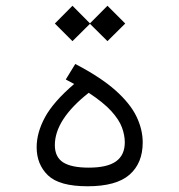

<svg xmlns="http://www.w3.org/2000/svg" viewBox="-20 -648 626 670"><path d="M285.6 2Q187 2 147.5 -36.1Q107.9 -74.2 107.9 -134.3Q107.9 -185.1 137 -238.8Q166 -292.5 238.8 -355Q224.6 -362.8 209.5 -370.6L242.7 -424.8Q331.5 -378.4 382.8 -332.8Q434.1 -287.1 456.1 -241.7Q478 -196.3 478 -150.9Q478 -78.6 431.9 -38.3Q385.7 2 285.6 2ZM289.6 -324.2Q171.4 -231 171.4 -141.6Q171.4 -100.1 200.2 -81.5Q229 -63 289.6 -63Q354.5 -63 385 -85Q415.5 -106.9 415.5 -151.4Q415.5 -176.3 405.5 -203.4Q395.5 -230.5 368.2 -260.5Q340.8 -290.5 289.6 -324.2ZM355 -504.4 293.9 -564.9 232.9 -504.4 171.4 -565.9 232.9 -627.9 293.9 -566.4 355 -627.9 417 -565.9Z"/></svg>

Font: Cascadia Mono PL Light
Style: Regular
Weight: 300
Monospace: yes
Designer: Aaron Bell
Foundry: Saja Typeworks
Version: Version 2404.023; ttfautohint (v1.8.4)